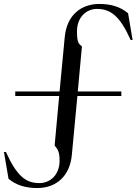

<svg xmlns="http://www.w3.org/2000/svg" viewBox="-41 -735 690 970"><path d="M286 -547 260 -273H36V-250H258L235 0C253 21 260 36 260 77C260 149 212 190 158 190C89 190 44 154 -11 33H-21L2 168C40 200 87 215 147 215C241 215 312 157 322 47L350 -250H572V-273H352L373 -501C354 -514 348 -525 348 -577C348 -649 396 -690 449 -690C519 -690 566 -652 619 -533H629L606 -668C568 -700 521 -715 461 -715C367 -715 296 -657 286 -547Z"/></svg>

Font: Sprat
Style: Regular
Weight: 400
Designer: Ethan Nakache
Foundry: Collletttivo
Version: Version 2.000;Glyphs 3.2 (3217)